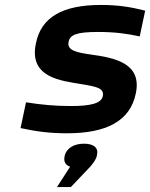

<svg xmlns="http://www.w3.org/2000/svg" viewBox="-20 -529 606 775"><path d="M305 -190C372 -179 401 -173 395 -141C389 -113 350 -101 267 -101C204 -101 148 -106 85 -116L63 -12C128 2 180 9 251 9C409 9 505 -40 528 -151C555 -276 439 -296 346 -309C291 -317 249 -325 257 -360C262 -388 288 -400 375 -400C444 -400 494 -393 544 -382L566 -486C507 -501 456 -509 387 -509C233 -509 146 -460 125 -354C95 -215 229 -203 305 -190ZM210 226H266L345 143C361 124 368 112 371 100V98C379 69 360 51 319 51C277 51 249 70 241 99V101C236 122 243 137 263 144Z"/></svg>

Font: LT Wave Text Bold Italic
Style: Regular
Weight: 700
Designer: Daniel Lyons
Version: Version 2.5 (Glyphs App)